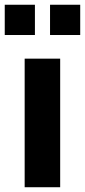

<svg xmlns="http://www.w3.org/2000/svg" viewBox="-36 -785 356 805"><path d="M216.3 0V-539.1H67.4V0ZM110.4 -638.2V-765.1H-16.1V-638.2ZM300.3 -638.2V-765.1H173.8V-638.2Z"/></svg>

Font: Winston
Style: Bold
Weight: 700
Designer: Vernon Adams, Kim Jin-seong, David Berlow, Cristiano Sobral
Foundry: The Winston Project Authors
Version: Version 3.004